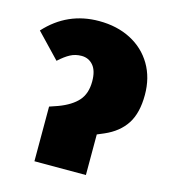

<svg xmlns="http://www.w3.org/2000/svg" viewBox="-99 -627 621 699"><g transform="rotate(15 212.0 -277.0)"><path d="M94 -206 126 -217Q174 -235 198 -262Q222 -289 222 -335Q222 -375 205 -395Q188 -415 161 -415Q138 -415 119 -405Q100 -395 77 -374L-10 -465Q71 -554 190 -554Q258 -554 310 -527Q362 -500 391 -451Q420 -402 420 -337Q420 -269 393.5 -228Q367 -187 314 -164L288 -153V0H94Z"/></g></svg>

Font: Fira Sans Condensed Black
Style: Regular
Weight: 900
Width: 3
Designer: Carrois Corporate & Edenspiekermann AG
Foundry: Carrois Corporate GbR & Edenspiekermann AG
Version: Version 4.203